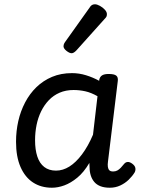

<svg xmlns="http://www.w3.org/2000/svg" viewBox="-20 -861 664 898"><path d="M223 17Q172 17 134.5 -7.5Q97 -32 76 -80Q55 -128 55 -198Q55 -248 65.5 -294.5Q76 -341 97.5 -382Q119 -423 150.5 -453.5Q182 -484 223.5 -501.5Q265 -519 317 -519Q350 -519 382.5 -509Q415 -499 444 -483V-487Q447 -502 457.5 -508.5Q468 -515 488 -515Q514 -515 523.5 -507.5Q533 -500 531 -483L485 -105Q483 -91 484.5 -80.5Q486 -70 491.5 -64.5Q497 -59 509 -59Q520 -59 528.5 -63.5Q537 -68 545 -76.5Q553 -85 561 -95Q568 -103 577.5 -103.5Q587 -104 599 -95Q611 -86 613 -75.5Q615 -65 610 -55Q599 -37 582 -20.5Q565 -4 542.5 6.5Q520 17 494 17Q468 17 450 10Q432 3 421 -10Q410 -23 404.5 -40.5Q399 -58 399 -78Q399 -82 398.5 -87.5Q398 -93 398 -99Q372 -55 341.5 -30Q311 -5 281 6Q251 17 223 17ZM144 -205Q144 -161 154.5 -129Q165 -97 187 -80Q209 -63 242 -63Q274 -63 304.5 -82Q335 -101 363.5 -139Q392 -177 415 -231L436 -411Q406 -428 379 -434Q352 -440 324 -440Q288 -440 259 -427.5Q230 -415 208.5 -392.5Q187 -370 172.5 -340.5Q158 -311 151 -276.5Q144 -242 144 -205ZM315 -612Q305 -612 291 -623Q277 -634 277 -645Q277 -649 278.5 -653.5Q280 -658 284 -664L398 -824Q404 -834 410 -837.5Q416 -841 424 -841Q434 -841 447.5 -833.5Q461 -826 470.5 -815.5Q480 -805 480 -795Q480 -787 477.5 -782.5Q475 -778 468 -771L338 -626Q325 -612 315 -612Z"/></svg>

Font: Playwrite GB J
Style: Italic
Weight: 400
Italic angle: -7.01216°
Designer: Veronika Burian, José Scaglione
Foundry: TypeTogether
Version: Version 1.002